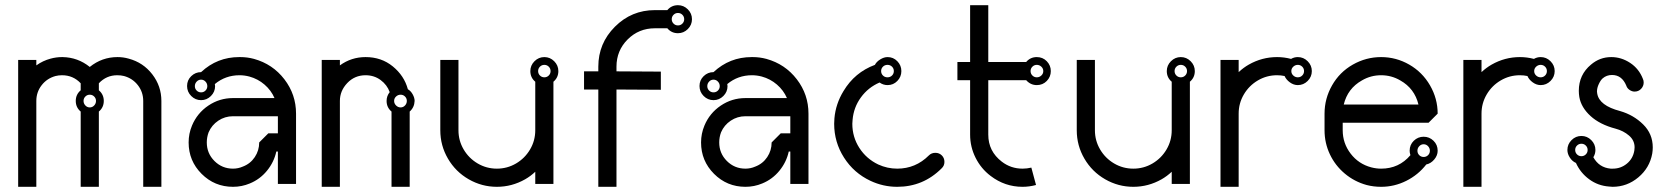

<svg xmlns="http://www.w3.org/2000/svg" viewBox="-20 -720 6440 740"><path d="M221 -500Q220 -500 219 -500Q197 -500 175 -494Q145 -486 120 -468V-489H50V0H120V-331Q120 -365 140.5 -391.5Q161 -418 194 -427Q206 -430 219 -430Q262 -430 291 -399V-372Q272 -356 272 -331Q272 -306 291 -290V0H361V-290Q380 -306 380 -331Q380 -356 361 -372V-399Q390 -430 432 -430Q446 -430 458 -427Q491 -418 511.5 -391.5Q532 -365 532 -331V0H602V-331Q602 -388 567 -433.5Q532 -479 476 -494Q455 -500 433 -500Q373 -500 326 -462Q280 -499 221 -500ZM343 -313.5Q336 -306 326 -306Q316 -306 309 -313.5Q302 -321 302 -331Q302 -341 309 -348Q316 -355 326 -355Q336 -355 343 -348Q350 -341 350 -331Q350 -321 343 -313.5Z M902 -500Q817 -500 755 -442Q733 -442 717 -426.5Q701 -411 701 -388.5Q701 -366 717 -350Q733 -334 755 -334Q777 -334 793 -350Q809 -366 809 -388Q809 -392 808 -396Q849 -430 903 -430Q922 -430 941 -425Q974 -416 999.5 -394Q1025 -372 1038 -342H878Q826 -342 783 -313Q740 -284 720 -236Q707 -205 707 -171Q707 -100 757 -50Q807 0 878 0Q912 0 943 -13Q982 -29 1009 -62Q1036 -95 1045 -136H1051V-11H1121V-282Q1121 -356 1076 -414.5Q1031 -473 959 -493Q933 -500 906 -500Q904 -500 902 -500ZM738 -405.5Q745 -413 755 -413Q765 -413 772 -405.5Q779 -398 779 -388Q779 -378 772 -371Q765 -364 755 -364Q745 -364 738 -371Q731 -378 731 -388Q731 -398 738 -405.5ZM878 -272H1051V-206H1014L979 -171Q979 -140 962 -114.5Q945 -89 916 -78Q898 -70 878 -70Q836 -70 806.5 -99.5Q777 -129 777 -171Q777 -191 784 -210Q796 -238 821.5 -255Q847 -272 878 -272Z M1290 -331Q1290 -370 1318.5 -400Q1347 -430 1389 -430Q1422 -430 1447 -411.5Q1472 -393 1482 -365Q1470 -350 1470 -331Q1470 -306 1489 -290V0H1559V-290Q1577 -306 1578 -331Q1578 -343 1570.5 -356.5Q1563 -370 1552 -376Q1538 -428 1494 -464Q1450 -500 1389 -500Q1334 -500 1290 -468V-489H1220V0H1290ZM1506.5 -348Q1514 -355 1524 -355Q1534 -355 1541 -348Q1548 -341 1548 -331Q1548 -321 1541 -313.5Q1534 -306 1524 -306Q1514 -306 1506.5 -313.5Q1499 -321 1499 -331Q1499 -341 1506.5 -348Z M2024 -446Q2024 -421 2043 -405Q2043 -405 2043 -218Q2043 -178 2023 -144Q2003 -110 1969 -90Q1935 -70 1895 -70Q1855 -70 1821 -90Q1787 -110 1767 -144Q1747 -178 1747 -218V-489H1677V-218Q1677 -159 1706.5 -108.5Q1736 -58 1786.5 -29Q1837 0 1895 0Q1953 0 2004 -29Q2025 -41 2043 -58V-11H2113V-405Q2132 -421 2132 -446Q2132 -468 2116 -484Q2100 -500 2078 -500Q2056 -500 2040 -484Q2024 -468 2024 -446ZM2061 -463Q2068 -470 2078 -470Q2088 -470 2095 -463Q2102 -456 2102 -446Q2102 -436 2095 -429Q2088 -422 2078 -422Q2068 -422 2061 -429Q2054 -436 2054 -446Q2054 -456 2061 -463Z M2593 -700Q2568 -700 2552 -681H2504Q2414 -681 2350 -617Q2286 -553 2286 -463V-445H2231V-375H2286V0H2356V-375L2527 -374V-444L2356 -445V-463Q2356 -525 2399 -568Q2442 -611 2504 -611H2552Q2568 -592 2593 -592Q2615 -592 2631 -608Q2647 -624 2647 -646Q2647 -668 2631 -684Q2615 -700 2593 -700ZM2576 -663Q2583 -670 2593 -670Q2603 -670 2610 -663Q2617 -656 2617 -646Q2617 -636 2610 -629Q2603 -622 2593 -622Q2583 -622 2576 -629Q2569 -636 2569 -646Q2569 -656 2576 -663Z M2877 -500Q2792 -500 2730 -442Q2708 -442 2692 -426.5Q2676 -411 2676 -388.5Q2676 -366 2692 -350Q2708 -334 2730 -334Q2752 -334 2768 -350Q2784 -366 2784 -388Q2784 -392 2783 -396Q2824 -430 2878 -430Q2897 -430 2916 -425Q2949 -416 2974.5 -394Q3000 -372 3013 -342H2853Q2801 -342 2758 -313Q2715 -284 2695 -236Q2682 -205 2682 -171Q2682 -100 2732 -50Q2782 0 2853 0Q2887 0 2918 -13Q2957 -29 2984 -62Q3011 -95 3020 -136H3026V-11H3096V-282Q3096 -356 3051 -414.5Q3006 -473 2934 -493Q2908 -500 2881 -500Q2879 -500 2877 -500ZM2713 -405.5Q2720 -413 2730 -413Q2740 -413 2747 -405.5Q2754 -398 2754 -388Q2754 -378 2747 -371Q2740 -364 2730 -364Q2720 -364 2713 -371Q2706 -378 2706 -388Q2706 -398 2713 -405.5ZM2853 -272H3026V-206H2989L2954 -171Q2954 -140 2937 -114.5Q2920 -89 2891 -78Q2873 -70 2853 -70Q2811 -70 2781.5 -99.5Q2752 -129 2752 -171Q2752 -191 2759 -210Q2771 -238 2796.5 -255Q2822 -272 2853 -272Z M3401 -500Q3387 -500 3372.5 -491Q3358 -482 3352 -470Q3274 -441 3231 -369Q3201 -320 3196 -264Q3195 -253 3195 -243Q3195 -172 3233 -112.5Q3271 -53 3335 -23Q3384 0 3438 0Q3538 0 3609 -71Q3620 -81 3620 -96Q3620 -111 3610 -121Q3600 -131 3585 -131Q3570 -131 3560 -121Q3509 -70 3438 -70Q3400 -70 3365 -86Q3319 -108 3292 -150Q3265 -192 3265 -243Q3265 -250 3266 -258Q3270 -306 3298 -344.5Q3326 -383 3370 -402Q3384 -392 3401 -392Q3423 -392 3438.5 -408Q3454 -424 3454 -446Q3454 -468 3438.5 -484Q3423 -500 3401 -500ZM3383 -463Q3390 -470 3400.5 -470Q3411 -470 3418 -463Q3425 -456 3425 -446Q3425 -436 3418 -429Q3411 -422 3400.5 -422Q3390 -422 3383 -429Q3376 -436 3376 -446Q3376 -456 3383 -463Z M3719 -700V-481H3670V-411H3719V-201Q3719 -154 3740 -112Q3761 -70 3798 -42Q3853 0 3921 0Q3947 0 3973 -7L3955 -74Q3938 -70 3921 -70Q3876 -70 3841 -97Q3789 -137 3789 -201V-411H3935Q3952 -392 3976 -392Q3999 -392 4014.5 -408Q4030 -424 4030 -446Q4030 -468 4014.5 -484Q3999 -500 3976 -500Q3951 -500 3935 -481H3789V-700ZM3993.5 -463Q4001 -456 4001 -446Q4001 -436 3993.5 -429Q3986 -422 3976 -422Q3966 -422 3959 -429Q3952 -436 3952 -446Q3952 -456 3959 -463Q3966 -470 3976 -470Q3986 -470 3993.5 -463Z M4477 -446Q4477 -421 4496 -405Q4496 -405 4496 -218Q4496 -178 4476 -144Q4456 -110 4422 -90Q4388 -70 4348 -70Q4308 -70 4274 -90Q4240 -110 4220 -144Q4200 -178 4200 -218V-489H4130V-218Q4130 -159 4159.5 -108.5Q4189 -58 4239.5 -29Q4290 0 4348 0Q4406 0 4457 -29Q4478 -41 4496 -58V-11H4566V-405Q4585 -421 4585 -446Q4585 -468 4569 -484Q4553 -500 4531 -500Q4509 -500 4493 -484Q4477 -468 4477 -446ZM4514 -463Q4521 -470 4531 -470Q4541 -470 4548 -463Q4555 -456 4555 -446Q4555 -436 4548 -429Q4541 -422 4531 -422Q4521 -422 4514 -429Q4507 -436 4507 -446Q4507 -456 4514 -463Z M4982 -500Q4968 -500 4956 -493Q4929 -500 4902 -500Q4844 -500 4793 -471Q4772 -459 4754 -442V-489H4684V-282V0H4754V-282Q4754 -322 4774 -356Q4794 -390 4828 -410Q4862 -430 4902 -430Q4917 -430 4931 -427Q4937 -413 4951.5 -402.5Q4966 -392 4982 -392Q5004 -392 5020 -408Q5036 -424 5036 -446Q5036 -468 5020 -484Q5004 -500 4982 -500ZM4964.5 -463Q4972 -470 4982 -470Q4992 -470 4999 -463Q5006 -456 5006 -446Q5006 -436 4999 -429Q4992 -422 4982 -422Q4972 -422 4964.5 -429Q4957 -436 4957 -446Q4957 -456 4964.5 -463Z M5085 -282V-218Q5085 -169 5105.5 -125.5Q5126 -82 5163 -51Q5200 -20 5247 -7Q5274 0 5303 0Q5354 0 5400 -23Q5446 -46 5477 -86Q5495 -90 5508 -105.5Q5521 -121 5521 -139Q5521 -162 5505 -177.5Q5489 -193 5467 -193Q5445 -193 5429 -177.5Q5413 -162 5413 -139Q5413 -131 5416 -122Q5372 -70 5303 -70Q5284 -70 5265 -75Q5216 -88 5185.5 -128Q5155 -168 5155 -218V-247H5303H5486L5521 -282Q5521 -340 5491.5 -391Q5462 -442 5411.5 -471Q5361 -500 5303 -500Q5245 -500 5194 -471Q5143 -442 5114 -391Q5085 -340 5085 -282ZM5377 -410Q5432 -379 5447 -317H5303H5159Q5174 -379 5229 -410Q5263 -430 5303 -430Q5343 -430 5377 -410ZM5450 -156.5Q5457 -164 5467 -164Q5477 -164 5484 -156.5Q5491 -149 5491 -139Q5491 -129 5484 -122Q5477 -115 5467 -115Q5457 -115 5450 -122Q5443 -129 5443 -139Q5443 -149 5450 -156.5Z M5918 -500Q5904 -500 5892 -493Q5865 -500 5838 -500Q5780 -500 5729 -471Q5708 -459 5690 -442V-489H5620V-282V0H5690V-282Q5690 -322 5710 -356Q5730 -390 5764 -410Q5798 -430 5838 -430Q5853 -430 5867 -427Q5873 -413 5887.5 -402.5Q5902 -392 5918 -392Q5940 -392 5956 -408Q5972 -424 5972 -446Q5972 -468 5956 -484Q5940 -500 5918 -500ZM5900.5 -463Q5908 -470 5918 -470Q5928 -470 5935 -463Q5942 -456 5942 -446Q5942 -436 5935 -429Q5928 -422 5918 -422Q5908 -422 5900.5 -429Q5893 -436 5893 -446Q5893 -456 5900.5 -463Z M6312 -416Q6297 -455 6263 -477.5Q6229 -500 6190 -500Q6146 -500 6112 -471Q6065 -432 6065 -370Q6065 -358 6067 -346Q6074 -306 6110 -273Q6146 -240 6207 -224Q6237 -216 6258.5 -197.5Q6280 -179 6280 -152Q6280 -146 6279 -140Q6274 -109 6250.5 -89.5Q6227 -70 6196 -70Q6192 -70 6188 -70Q6143 -74 6121 -114Q6129 -127 6129 -142Q6129 -164 6113 -180Q6097 -196 6075 -196Q6053 -196 6037 -180Q6021 -164 6021 -142Q6021 -127 6030.5 -112.5Q6040 -98 6054 -92Q6071 -54 6105 -29Q6139 -4 6182 -1Q6189 0 6195 0Q6251 0 6294.5 -36.5Q6338 -73 6348 -128Q6350 -140 6350 -152Q6350 -204 6313 -240.5Q6276 -277 6224 -292Q6144 -313 6136 -359Q6135 -363 6135 -367Q6135 -381 6142 -396Q6149 -411 6157 -418Q6172 -431 6193 -431Q6231 -431 6248 -390Q6251 -380 6260.5 -373.5Q6270 -367 6280 -367Q6295 -367 6305 -377.5Q6315 -388 6315 -402Q6315 -410 6312 -416ZM6092 -159Q6099 -152 6099 -142Q6099 -132 6092 -125Q6085 -118 6075 -118Q6065 -118 6058 -125Q6051 -132 6051 -142Q6051 -152 6058 -159Q6065 -166 6075 -166Q6085 -166 6092 -159Z"/></svg>

Font: Sakbunderan
Style: Regular
Weight: 400
Version: Version 1.00